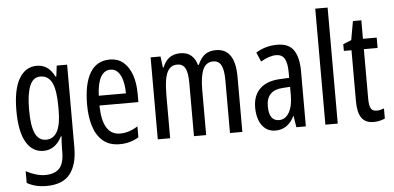

<svg xmlns="http://www.w3.org/2000/svg" viewBox="-61 -886 2568 1253"><g transform="rotate(-5 1223.5 -260.0)"><path d="M199 -547Q237 -547 265.5 -528Q294 -509 316 -466H321L330 -537H398V6Q398 118 350 179Q302 240 195 240Q158 240 127.5 232.5Q97 225 68 209V132Q136 168 193 168Q255 168 286 135.5Q317 103 317 25V9Q317 -8 318 -29.5Q319 -51 321 -75H317Q274 10 196 10Q123 10 82.5 -60Q42 -130 42 -266Q42 -406 84 -476.5Q126 -547 199 -547ZM216 -475Q169 -475 147 -421.5Q125 -368 125 -265Q125 -159 148 -110Q171 -61 219 -61Q317 -61 317 -245V-270Q317 -377 293 -426Q269 -475 216 -475Z M677 -546Q732 -546 768 -514.5Q804 -483 822 -429.5Q840 -376 840 -309V-253H585Q588 -59 704 -59Q733 -59 761.5 -68Q790 -77 820 -96V-24Q764 10 695 10Q627 10 585 -26.5Q543 -63 524 -125Q505 -187 505 -265Q505 -402 548.5 -474Q592 -546 677 -546ZM677 -480Q636 -480 613 -440Q590 -400 586 -317H764Q764 -361 755 -398Q746 -435 726.5 -457.5Q707 -480 677 -480Z M1373 -547Q1499 -547 1499 -360V0H1418V-345Q1418 -415 1401 -445Q1384 -475 1350 -475Q1302 -475 1282 -429.5Q1262 -384 1262 -296V0H1182V-348Q1182 -417 1165.5 -446Q1149 -475 1114 -475Q1078 -475 1059 -450.5Q1040 -426 1033 -382Q1026 -338 1026 -281V0H945V-537H1010L1019 -464H1024Q1056 -547 1139 -547Q1185 -547 1212 -523Q1239 -499 1248 -461H1254Q1273 -505 1301 -526Q1329 -547 1373 -547Z M1775 -547Q1851 -547 1883 -499Q1915 -451 1915 -362V0H1853L1841 -74H1839Q1797 10 1716 10Q1675 10 1648 -12.5Q1621 -35 1608.5 -71.5Q1596 -108 1596 -150Q1596 -230 1642 -274Q1688 -318 1773 -322L1834 -325V-360Q1834 -422 1817 -451Q1800 -480 1762 -480Q1718 -480 1661 -447L1635 -508Q1698 -547 1775 -547ZM1787 -263Q1679 -257 1679 -152Q1679 -103 1696 -79.5Q1713 -56 1744 -56Q1786 -56 1810.5 -97.5Q1835 -139 1835 -212V-266Z M2124 0H2043V-760H2124Z M2385 -62Q2397 -62 2409 -65Q2421 -68 2433 -72V-6Q2417 1 2399 5.5Q2381 10 2358 10Q2305 10 2280 -25.5Q2255 -61 2255 -133V-469H2205V-513L2259 -535L2281 -658H2336V-537H2426V-469H2336V-143Q2336 -103 2346 -82.5Q2356 -62 2385 -62Z"/></g></svg>

Font: Noto Sans Kannada ExtraCondensed
Style: Regular
Weight: 400
Width: 2
Designer: Jelle Bosma - Monotype Design Team
Foundry: Monotype Imaging Inc.
Version: Version 2.005; ttfautohint (v1.8.4.7-5d5b)